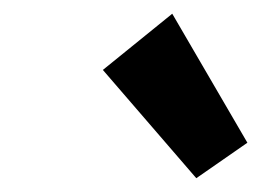

<svg xmlns="http://www.w3.org/2000/svg" viewBox="-20 -825 377 277"><path d="M128.4 -724.1 228.5 -805.2 336.9 -619.1 263.2 -567.9Z"/></svg>

Font: Reddit Sans Fudge ExBold Italic
Style: Regular
Weight: 800
Italic angle: -11.25°
Designer: Stephen Hutchings
Version: Version 1.013